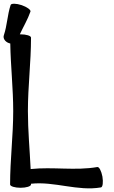

<svg xmlns="http://www.w3.org/2000/svg" viewBox="-32 -1005 620 1046"><path d="M518 16C528 14 531 -12 526 -43C520 -74 508 -97 498 -95C379 -74 255 -97 135 -84C130 -189 120 -294 120 -400C120 -534 137 -666 137 -800C137 -810 111 -818 80 -818H76C95 -859 119 -899 134 -942C137 -951 115 -967 86 -977C56 -987 29 -987 26 -978C8 -924 7 -866 -11 -813C-17 -796 -4 -777 17 -770C19 -769 21 -769 24 -768C26 -645 40 -523 40 -400C40 -266 23 -134 23 0C23 10 49 18 80 18C111 18 137 10 137 0V-4C264 -18 391 38 518 16Z"/></svg>

Font: Nupuram SemiBold
Style: Regular
Weight: 600
Designer: Santhosh Thottingal (santhosh.thottingal@gmail.com)
Foundry: SMC
Version: Version 1.000